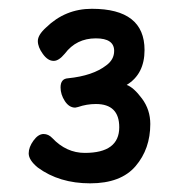

<svg xmlns="http://www.w3.org/2000/svg" viewBox="-20 -736 420 441"><path d="M66.9 -351.1Q45.9 -368.2 45.9 -383.8Q45.9 -397.9 56.9 -413.1Q67.9 -428.2 80.1 -428.2Q91.3 -428.2 100.1 -418.9Q132.3 -384.8 174.8 -384.8Q253.9 -384.8 253.9 -443.8Q253.9 -497.1 200.2 -497.1Q179.2 -497.1 159.2 -490.2L152.8 -488.8Q138.7 -488.8 128.9 -503.9Q119.1 -519 119.1 -535.2Q119.1 -555.2 136.2 -556.2Q193.4 -562 224.1 -585.9Q242.2 -599.1 242.2 -619.1Q242.2 -647.9 200.2 -647.9Q155.3 -647.9 128.9 -612.8Q114.7 -595.7 103 -596.2Q89.8 -596.2 78.4 -612.1Q66.9 -627.9 66.9 -641.8Q66.9 -655.8 85.9 -672.9Q129.9 -715.8 190.9 -715.8Q312 -715.8 312 -621.1Q312 -565.9 271 -541Q287.1 -535.2 306.2 -509.5Q325.2 -483.9 325.2 -451.2Q325.2 -394 291.5 -354.5Q257.8 -314.9 187 -314.9Q116.2 -314.9 66.9 -351.1Z"/></svg>

Font: LXGW WenKai Screen R
Style: Regular
Weight: 400
Designer: Fontworks Inc.
Version: Version 1.235;May 31, 2022